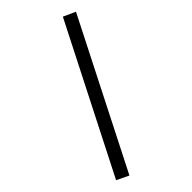

<svg xmlns="http://www.w3.org/2000/svg" viewBox="-225 -799 888 888"><g transform="rotate(-45 219.5 -354.5)"><path d="M9.8 -14.2 370.6 -723.1 429.7 -696.3 68.8 14.2Z"/></g></svg>

Font: Cinzel Black
Style: Regular
Weight: 900
Designer: Natanael Gama
Version: Version 1.001;PS 001.001;hotconv 1.0.56;makeotf.lib2.0.21325